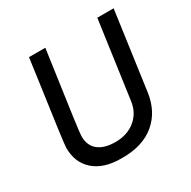

<svg xmlns="http://www.w3.org/2000/svg" viewBox="-156 -837 993 998"><g transform="rotate(-30 341.0 -338.0)"><path d="M240 -686 216 -516Q198 -391 185.5 -300.5Q173 -210 173 -191Q173 -137 209 -108Q245 -79 311 -79Q383 -79 430.5 -118Q478 -157 487 -221L552 -686H650L585 -219Q570 -112 497.5 -51Q425 10 305 10H292Q190 10 132 -41Q74 -92 74 -180Q74 -193 86 -283Q98 -373 123 -548L142 -686Z"/></g></svg>

Font: Chivo
Style: Italic
Weight: 400
Italic angle: -8.05°
Designer: Hector Gatti
Foundry: Omnibus-Type
Version: Version 1.007